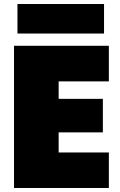

<svg xmlns="http://www.w3.org/2000/svg" viewBox="-20 -936 596 956"><path d="M522 -708V-530.8H272V-443.8H492.2V-276.9H272V-176.8H522V0H49.8V-708ZM66.9 -769V-916H498V-769Z"/></svg>

Font: SVN-Poppins Black
Style: Regular
Weight: 900
Designer: Ninad Kale (Devanagari), Jonny Pinhorn (Latin)
Foundry: Indian Type Foundry
Version: Version 3.002 2017